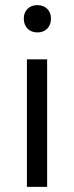

<svg xmlns="http://www.w3.org/2000/svg" viewBox="-20 -732 291 752"><path d="M85.4 0V-499.5H164.6V0ZM126.5 -605Q102.5 -605 87.9 -619.9Q73.2 -634.8 73.2 -659.7Q73.2 -682.6 87.9 -697.3Q102.5 -711.9 126.5 -711.9Q150.4 -711.9 165 -697.3Q179.7 -682.6 179.7 -659.7Q179.7 -634.8 165 -619.9Q150.4 -605 126.5 -605Z"/></svg>

Font: Akatab
Style: Regular
Weight: 400
Designer: SIL Global
Foundry: SIL Global
Version: Version 4.100